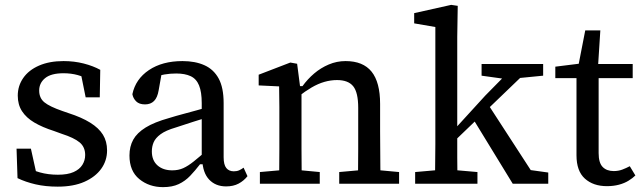

<svg xmlns="http://www.w3.org/2000/svg" viewBox="-20 -755 2642 789"><path d="M217 12Q167 12 126 2.5Q85 -7 52 -23L48 -144H107L134 -22H86V-72Q110 -56 144 -46.5Q178 -37 218 -37Q258 -37 282.5 -48Q307 -59 318.5 -77.5Q330 -96 330 -118Q330 -151 307 -170Q284 -189 234 -205L201 -217Q154 -232 121 -251.5Q88 -271 70.5 -298Q53 -325 53 -362Q53 -402 75.5 -434.5Q98 -467 140.5 -485.5Q183 -504 241 -504Q285 -504 324 -494Q363 -484 392 -468L390 -355H332L310 -464H351V-423Q327 -439 299.5 -446.5Q272 -454 241 -454Q190 -454 165.5 -434Q141 -414 141 -383Q141 -352 162.5 -334.5Q184 -317 236 -299L262 -290Q315 -273 350.5 -251Q386 -229 403 -201.5Q420 -174 420 -137Q420 -95 396 -61.5Q372 -28 327 -8Q282 12 217 12Z M650 14Q593 14 552.5 -19Q512 -52 512 -116Q512 -153 527.5 -181Q543 -209 578.5 -231Q614 -253 675 -270Q704 -279 732.5 -286.5Q761 -294 789.5 -302Q818 -310 846 -318V-277Q810 -266 774 -254.5Q738 -243 702 -231Q661 -219 640 -203.5Q619 -188 611.5 -170.5Q604 -153 604 -133Q604 -96 627 -75.5Q650 -55 688 -55Q713 -55 733 -64Q753 -73 776 -91.5Q799 -110 830 -137L837 -80H802Q782 -54 761.5 -32.5Q741 -11 714.5 1.5Q688 14 650 14ZM909 11Q866 11 839.5 -17Q813 -45 811 -100L809 -102V-331Q809 -377 798 -404Q787 -431 763.5 -442Q740 -453 704 -453Q679 -453 656 -449Q633 -445 608 -434L648 -474L632 -384Q627 -354 613 -340Q599 -326 576 -326Q552 -326 539.5 -338.5Q527 -351 524 -368Q537 -430 592 -467Q647 -504 730 -504Q782 -504 820 -487Q858 -470 878.5 -432.5Q899 -395 899 -331V-109Q899 -78 910 -64.5Q921 -51 941 -51Q954 -51 963.5 -55.5Q973 -60 981 -66L997 -31Q982 -12 960.5 -0.5Q939 11 909 11Z M1048 0V-48L1161 -58H1188L1294 -48V0ZM1127 0Q1127 -30 1127.5 -67Q1128 -104 1128 -143V-215V-267Q1128 -267 1128 -315Q1128 -337 1127.5 -357.5Q1127 -378 1127 -400L1043 -404V-448L1173 -498L1201 -493L1215 -385H1219V-215V-143Q1219 -104 1219.5 -67Q1220 -30 1220 0ZM1374 0V-48L1485 -58H1512L1620 -48V0ZM1451 0Q1451 -30 1451.5 -67Q1452 -104 1452 -142V-215V-312Q1452 -375 1431.5 -400.5Q1411 -426 1365 -426Q1339 -426 1313 -418.5Q1287 -411 1260.5 -395.5Q1234 -380 1206 -358L1199 -401H1223Q1244 -430 1271 -453Q1298 -476 1331 -490Q1364 -504 1400 -504Q1472 -504 1507 -460.5Q1542 -417 1542 -328V-215Q1542 -181 1542.5 -142.5Q1543 -104 1543 -67Q1543 -30 1544 0Z M1686 0V-48L1800 -58H1827L1942 -48V0ZM1767 0Q1768 -27 1768 -53.5Q1768 -80 1768.5 -107.5Q1769 -135 1769 -162V-215V-644L1682 -659V-701L1834 -735L1861 -731L1859 -604V-215Q1859 -215 1859 -162V-108Q1859 -80 1859.5 -53.5Q1860 -27 1860 0ZM1818 -147V-223H1847L1974 -362L2102 -492H2177ZM2087 0 1920 -273 1980 -335 2161 -56 2233 -46V0ZM1959 -444V-492H2212V-444L2090 -432L2067 -429Z M2396 -434V-492H2580V-434ZM2474 10Q2418 10 2383.5 -21Q2349 -52 2349 -117Q2349 -117 2349 -152V-193V-434H2262V-481L2390 -497L2353 -466L2385 -630H2447L2436 -458L2440 -448V-126Q2440 -86 2456.5 -69Q2473 -52 2502 -52Q2521 -52 2537 -58Q2553 -64 2568 -72L2591 -34Q2580 -23 2563 -12.5Q2546 -2 2523.5 4Q2501 10 2474 10Z"/></svg>

Font: myMathFont
Style: Regular
Weight: 400
Designer: Ross Mills, John Hudson & Paul Hanslow, Tiro Typeworks Ltd; with prior portions MicroPress Inc., and Coen Hoffman. Math 
Foundry: Tiro Typeworks Ltd
Version: Version 2.13 b171